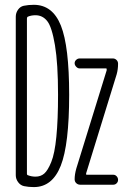

<svg xmlns="http://www.w3.org/2000/svg" viewBox="-20 -760 540 790"><path d="M293.9 -66.4 418.9 -470.7V-475.6Q418.9 -478.5 417 -478.5H307.6Q299.8 -478.5 293.5 -485.4Q287.1 -492.2 287.1 -500Q287.1 -507.8 293.5 -513.7Q299.8 -519.5 307.6 -519.5H444.3Q453.1 -519.5 459.5 -513.2Q465.8 -506.8 465.8 -498Q465.8 -474.6 460 -454.1L335 -48.8Q334 -46.9 334 -43.9Q334 -41 336.9 -41H446.3Q454.1 -41 460 -34.7Q465.8 -28.3 465.8 -20Q465.8 -11.7 460 -5.9Q454.1 0 446.3 0H309.6Q300.8 0 293.9 -6.3Q287.1 -12.7 287.1 -22.5Q287.1 -42 293.9 -66.4ZM90.8 -683.6V-44.9Q90.8 -40 94.7 -39.1Q109.4 -33.2 126 -33.2Q147.5 -33.2 162.1 -45.9Q176.8 -58.6 190.9 -93.3Q205.1 -127.9 211.9 -197.3Q218.8 -266.6 218.8 -370.1Q218.8 -499 206.1 -574.2Q193.4 -649.4 174.3 -673.3Q155.3 -697.3 126 -697.3Q108.4 -697.3 94.7 -691.4Q90.8 -689.5 90.8 -683.6ZM79.1 5.9Q64.5 2.9 54.7 -10.3Q44.9 -23.4 44.9 -39.1V-691.4Q44.9 -707 54.2 -720.2Q63.5 -733.4 78.1 -736.3Q96.7 -740.2 119.1 -740.2Q196.3 -740.2 230.5 -654.8Q264.6 -569.3 264.6 -370.1Q264.6 -166 230 -78.1Q195.3 9.8 119.1 9.8Q97.7 9.8 79.1 5.9Z"/></svg>

Font: Rounded-L Mgen+ 1mn light
Style: Regular
Weight: 200
Designer: [Source Han Sans]
Ryoko NISHIZUKA  (kana & ideographs); Paul D. Hunt (Latin, Greek & Cyrillic); Wenlong ZHANG  (bopomofo
Version: Version 1.059.20150602